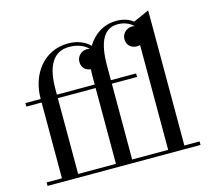

<svg xmlns="http://www.w3.org/2000/svg" viewBox="-109 -900 1135 1030"><g transform="rotate(-15 459.0 -385.0)"><path d="M32 -19.5V0H881.5V-19.5H797V-770L709 -731C687 -748.5 656 -760 619 -760C544.5 -760 489.5 -721.5 455.5 -664.5C431 -690 390 -710 336.5 -710C196.5 -710 117 -592.5 117 -461.5V-460H32V-440.5H117V-19.5ZM647 -440.5V-460H507V-540C507 -667 539 -740.5 619 -740.5C655.5 -740.5 686 -726.5 705.5 -707C700 -708.5 694.5 -709 689.5 -709C664.5 -709 634 -688.5 634 -653.5C634 -613.5 664.5 -599 689.5 -599C695.5 -599 701.5 -600 707 -601.5V-19.5H507V-440.5ZM207 -490C207 -617 246.5 -690.5 336.5 -690.5C385 -690.5 420.5 -673.5 441 -652C435.5 -653 430 -654 424.5 -654C399.5 -654 369 -633.5 369 -598.5C369 -561.5 395 -546.5 418.5 -544.5C417.5 -533.5 417 -522.5 417 -511.5V-460H207ZM207 -19.5V-440.5H417V-19.5Z"/></g></svg>

Font: Bodoni* 11
Style: Regular
Weight: 400
Version: Version 2.3